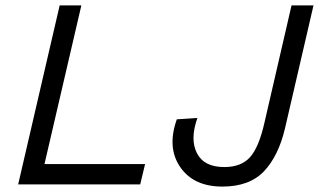

<svg xmlns="http://www.w3.org/2000/svg" viewBox="-20 -680 1176 708"><path d="M144 -75H515L497 0H47L200 -660H280ZM800 8Q694 8 644.5 -64Q595 -136 632 -240L708 -245Q680 -167 706 -115.5Q732 -64 807 -64Q870 -64 902.5 -101Q935 -138 955 -227L1055 -660H1136L1031 -207Q1007 -105 953.5 -48.5Q900 8 800 8Z"/></svg>

Font: Elaine Sans
Style: Italic
Weight: 400
Italic angle: -13°
Designer: Wei Huang
Foundry: Wei Huang
Version: Version 2.001;December 24, 2019;FontCreator 12.0.0.2547 64-b